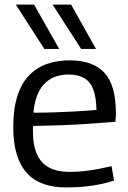

<svg xmlns="http://www.w3.org/2000/svg" viewBox="-20 -810 559 840"><path d="M269 10Q214 10 171 -5Q128 -20 98.5 -52Q69 -84 53.5 -134Q38 -184 38 -254Q38 -335 56.5 -391.5Q75 -448 109 -482Q143 -516 187.5 -531Q232 -546 285 -546Q387 -546 437 -491.5Q487 -437 487 -315Q487 -309 486.5 -298Q486 -287 485 -277Q464 -276 428.5 -273Q393 -270 346 -267Q299 -264 243 -262Q187 -260 125 -259Q124 -254 124 -249Q124 -244 124 -238Q124 -173 142.5 -133.5Q161 -94 196.5 -76Q232 -58 283 -58Q315 -58 348 -61.5Q381 -65 411.5 -71Q442 -77 468 -83L479 -20Q452 -11 418.5 -4Q385 3 348 6.5Q311 10 269 10ZM126 -317Q174 -317 218.5 -318.5Q263 -320 300.5 -322Q338 -324 364 -326Q390 -328 402 -329Q401 -385 388 -419Q375 -453 348 -468.5Q321 -484 279 -484Q253 -484 228 -476.5Q203 -469 181.5 -450.5Q160 -432 145.5 -399.5Q131 -367 126 -317ZM174 -596 49 -790H129L239 -596ZM335 -596 210 -790H291L400 -596Z"/></svg>

Font: Georama ExtraCondensed Thin
Style: Regular
Weight: 400
Version: Version 1.001